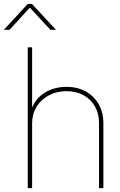

<svg xmlns="http://www.w3.org/2000/svg" viewBox="-78 -972 619 992"><path d="M87.9 0H65.4V-727.5H87.9V-398.4H82Q93.3 -439 120.6 -467Q147.9 -495.1 185.5 -509.3Q223.1 -523.4 265.6 -523.4Q320.8 -523.4 364.3 -499.8Q407.7 -476.1 431.9 -433.6Q456.1 -391.1 456.1 -335.9V0H433.6V-335.9Q433.6 -384.8 412.4 -422.4Q391.1 -460 353 -480.5Q314.9 -501 265.6 -501Q215.3 -501 174.8 -479.7Q134.3 -458.5 111.1 -420.7Q87.9 -382.8 87.9 -335.9ZM-57.6 -817.9V-818.4L65.4 -951.7H86.9L210.9 -818.4V-817.9H182.6L76.2 -932.6L-28.8 -817.9Z"/></svg>

Font: Intratopia Thin
Style: Regular
Weight: 100
Designer: Rasmus Andersson
Foundry: rsms
Version: Version 3.000;Glyphs 3.2.3 (3260)